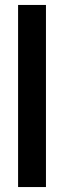

<svg xmlns="http://www.w3.org/2000/svg" viewBox="-20 -755 244 775"><path d="M53 0H165.5V-735H53Z"/></svg>

Font: League Gothic SemiExpanded
Style: Regular
Weight: 400
Width: 6
Designer: The League of Moveable Type
Version: Version 1.600; ttfautohint (v1.8.3)